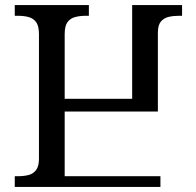

<svg xmlns="http://www.w3.org/2000/svg" viewBox="-20 -734 768 754"><path d="M38 0V-42H51Q73 -42 91.5 -46.5Q110 -51 121.5 -66Q133 -81 133 -110V-600Q133 -632 122 -647Q111 -662 92.5 -667Q74 -672 51 -672H38V-714H329V-672H316Q294 -672 275 -667Q256 -662 245 -647Q234 -632 234 -600V-346H499V-714H695V-672H682Q660 -672 641.5 -667.5Q623 -663 611.5 -649Q600 -635 600 -605V-296H234V-42H610V0Z"/></svg>

Font: Noto Serif Georgian
Style: Regular
Weight: 400
Designer: Monotype Design Team, Akaki Razmadze
Foundry: Google LLC
Version: Version 2.002